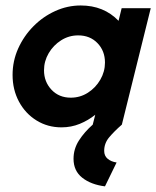

<svg xmlns="http://www.w3.org/2000/svg" viewBox="-20 -446 559 687"><path d="M355.6 220.8Q305.6 214.6 274.3 189.9Q243.1 165.3 243.1 122.2Q243.1 86.8 262.5 56.6Q281.9 26.4 311.8 0L320.8 -35.4Q295.8 -15.3 265.3 -2.8Q234.7 9.7 200 9.7Q150.7 9.7 110.8 -14.9Q70.8 -39.6 47.9 -82.3Q25 -125 25 -177.8Q25 -227.8 45.1 -272.6Q65.3 -317.4 99.7 -352.1Q134 -386.8 177.8 -406.6Q221.5 -426.4 268.8 -426.4Q351.4 -426.4 404.2 -371.5L415.3 -416.7H519.4L416 0Q388.2 24.3 370.5 45.5Q352.8 66.7 352.8 93.8Q352.8 111.8 365.3 122.2Q377.8 132.6 397.2 135.4ZM233.3 -96.5Q266.7 -96.5 294.4 -114.2Q322.2 -131.9 338.9 -160.8Q355.6 -189.6 355.6 -222.2Q355.6 -263.9 328.8 -291.7Q302.1 -319.4 259.7 -319.4Q226.4 -319.4 198.6 -301.7Q170.8 -284 154.2 -255.6Q137.5 -227.1 137.5 -194.4Q137.5 -153.5 164.2 -125Q191 -96.5 233.3 -96.5Z"/></svg>

Font: Afacad
Style: Bold Italic
Weight: 700
Italic angle: -14°
Designer: Kristian Moeller
Foundry: Dicotype
Version: Version 1.000; ttfautohint (v1.8.4.7-5d5b)